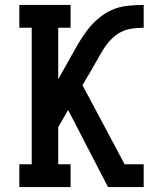

<svg xmlns="http://www.w3.org/2000/svg" viewBox="-20 -755 640 775"><path d="M416 0 255 -311 215 -242V-92H265V0H58V-92H108V-643H58V-735H265V-643H215V-435L262 -519Q278 -548 294.5 -576.5Q311 -605 331 -631.5Q351 -658 376 -679.5Q401 -701 431 -714.5Q461 -728 494 -731.5Q527 -735 560 -735V-643Q536 -643 512 -639.5Q488 -636 467 -625Q446 -614 429 -596.5Q412 -579 399 -558.5Q386 -538 374.5 -517Q363 -496 351 -476L313 -411L483 -92H560V0Z"/></svg>

Font: Iosevka Etoile Semibold
Style: Regular
Weight: 600
Designer: Belleve Invis
Foundry: Belleve Invis
Version: Version 22.1.2; ttfautohint (v1.8.4)